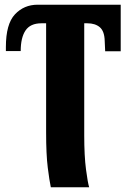

<svg xmlns="http://www.w3.org/2000/svg" viewBox="-20 -556 545 816"><path d="M196 240Q190 212 183 156.5Q176 101 176 6V-457H156Q109 -457 88.5 -426.5Q68 -396 68 -339H5V-356Q5 -454 43.5 -495Q82 -536 140 -536H493V-338H427L425 -382Q424 -423 404.5 -440Q385 -457 351 -457H338V19Q338 107 345.5 164Q353 221 359 240Z"/></svg>

Font: Noto Serif ExtraCondensed Black
Style: Regular
Weight: 900
Width: 2
Designer: Monotype Design Team
Foundry: Monotype Imaging Inc.
Version: Version 2.015; ttfautohint (v1.8.4.7-5d5b)